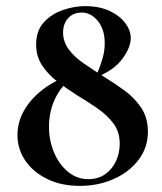

<svg xmlns="http://www.w3.org/2000/svg" viewBox="-20 -594 529 627"><path d="M296 -351Q307 -376 314.5 -401.5Q322 -427 322 -453Q322 -498 299.5 -525.5Q277 -553 247 -553Q219 -553 202.5 -534.5Q186 -516 186 -488Q186 -457 205 -432Q224 -407 254 -386.5Q284 -366 317 -345Q353 -323 386.5 -298.5Q420 -274 441.5 -241.5Q463 -209 463 -164Q463 -112 432.5 -72Q402 -32 351.5 -9.5Q301 13 241 13Q179 13 133 -10Q87 -33 62 -70.5Q37 -108 37 -153Q37 -195 58.5 -233Q80 -271 119.5 -301.5Q159 -332 212 -349L218 -340Q183 -318 161.5 -275Q140 -232 140 -180Q140 -135 156.5 -96Q173 -57 202 -33Q231 -9 268 -9Q301 -9 324 -25.5Q347 -42 359 -68.5Q371 -95 371 -124Q371 -164 350 -191.5Q329 -219 297 -241Q265 -263 230 -284Q197 -305 167 -328Q137 -351 117.5 -380.5Q98 -410 98 -448Q98 -494 123.5 -521.5Q149 -549 186 -561.5Q223 -574 257 -574Q305 -574 338.5 -558Q372 -542 389.5 -518Q407 -494 407 -470Q407 -439 380 -402.5Q353 -366 302 -345Z"/></svg>

Font: Cormorant Light
Style: Bold
Weight: 700
Version: Version 4.000